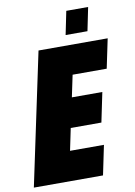

<svg xmlns="http://www.w3.org/2000/svg" viewBox="-114 -927 696 987"><g transform="rotate(-10 234.5 -433.0)"><path d="M127 -690H488L456 -537H278L254 -423H413L381 -269H221L197 -154H374L342 0H-19ZM303 -866H417L392 -744H278Z"/></g></svg>

Font: Decalotype Black Italic
Style: Regular
Weight: 900
Italic angle: -12°
Designer: Alfredo Marco Pradil
Foundry: Alfredo Marco Pradil
Version: Version 1.0